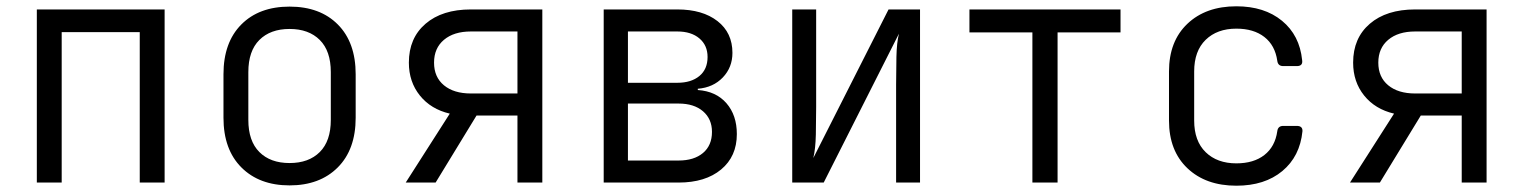

<svg xmlns="http://www.w3.org/2000/svg" viewBox="-20 -580 4840 610"><path d="M97 0V-550H503V0H424V-478H176V0Z M900 9Q804 9 747 -48Q690 -105 690 -206V-344Q690 -445 746.5 -502Q803 -559 900 -559Q997 -559 1053.5 -502Q1110 -445 1110 -344V-206Q1110 -105 1053 -48Q996 9 900 9ZM900 -62Q961 -62 996 -97Q1031 -132 1031 -199V-351Q1031 -418 996 -453Q961 -488 900 -488Q839 -488 804 -453Q769 -418 769 -351V-199Q769 -132 804 -97Q839 -62 900 -62Z M1269 0 1409 -219Q1349 -233 1314 -276.5Q1279 -320 1279 -381Q1279 -459 1332 -504.5Q1385 -550 1476 -550H1703V0H1624V-213H1494L1364 0ZM1476 -283H1624V-480H1476Q1422 -480 1390.5 -453.5Q1359 -427 1359 -381Q1359 -335 1390.5 -309Q1422 -283 1476 -283Z M1898 0V-550H2132Q2212 -550 2259.5 -513Q2307 -476 2307 -412Q2307 -366 2276.5 -334Q2246 -302 2197 -298V-294Q2255 -290 2288 -252Q2321 -214 2321 -154Q2321 -83 2271 -41.5Q2221 0 2136 0ZM1975 -317H2132Q2176 -317 2202 -338.5Q2228 -360 2228 -399Q2228 -436 2202 -458Q2176 -480 2132 -480H1975ZM1975 -70H2136Q2185 -70 2213.5 -94Q2242 -118 2242 -161Q2242 -202 2213.5 -226.5Q2185 -251 2136 -251H1975Z M2497 0V-550H2573V-240Q2573 -198 2572 -152.5Q2571 -107 2564 -78L2803 -550H2903V0H2827V-311Q2827 -353 2828 -399Q2829 -445 2836 -473L2597 0Z M3260 0V-477H3060V-550H3540V-477H3340V0Z M3908 10Q3811 10 3752.5 -45.5Q3694 -101 3694 -197V-353Q3694 -449 3752.5 -504.5Q3811 -560 3908 -560Q3997 -560 4053 -514Q4109 -468 4117 -389Q4120 -370 4100 -370H4057Q4040 -370 4038 -387Q4031 -436 3997 -462.5Q3963 -489 3908 -489Q3847 -489 3810.5 -453.5Q3774 -418 3774 -353V-197Q3774 -132 3810.5 -96.5Q3847 -61 3908 -61Q3963 -61 3997 -87.5Q4031 -114 4038 -163Q4040 -180 4057 -180H4100Q4119 -180 4118 -163Q4110 -83 4054 -36.5Q3998 10 3908 10Z M4269 0 4409 -219Q4349 -233 4314 -276.5Q4279 -320 4279 -381Q4279 -459 4332 -504.5Q4385 -550 4476 -550H4703V0H4624V-213H4494L4364 0ZM4476 -283H4624V-480H4476Q4422 -480 4390.5 -453.5Q4359 -427 4359 -381Q4359 -335 4390.5 -309Q4422 -283 4476 -283Z"/></svg>

Font: Pitagon Sans Mono Light
Style: Regular
Weight: 300
Monospace: yes
Designer: Travis Tran
Foundry: Pitagon
Version: Version 1.001; ttfautohint (v1.8.4.7-5d5b);gftools[0.9.26]